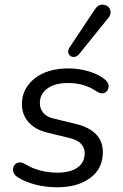

<svg xmlns="http://www.w3.org/2000/svg" viewBox="-20 -785 521 814"><path d="M223 9Q175 9 131.5 -2Q88 -13 56 -33Q41 -42 37 -55.5Q33 -69 38.5 -80.5Q44 -92 56.5 -95.5Q69 -99 85 -90Q116 -71 151.5 -62Q187 -53 224 -53Q278 -53 308.5 -74.5Q339 -96 339 -135Q339 -185 274 -200L180 -223Q130 -235 101.5 -266.5Q73 -298 73 -344Q73 -409 126.5 -452Q180 -495 272 -495Q312 -495 353 -483.5Q394 -472 421 -451Q441 -437 440.5 -419Q440 -401 425.5 -392.5Q411 -384 390 -397Q339 -433 269 -433Q213 -433 181 -410Q149 -387 149 -348Q149 -324 163.5 -306.5Q178 -289 209 -282L304 -259Q357 -246 386.5 -216.5Q416 -187 416 -140Q416 -70 362.5 -30.5Q309 9 223 9ZM315 -555Q303 -542 290 -543.5Q277 -545 271 -556.5Q265 -568 275 -584L382 -745Q394 -763 408.5 -765Q423 -767 434.5 -759.5Q446 -752 448.5 -738Q451 -724 440 -710Z"/></svg>

Font: Nunito
Style: Italic
Weight: 400
Italic angle: -9°
Designer: Vernon Adams
Foundry: Vernon Adams
Version: Version 3.601; ttfautohint (v1.8.2.53-6de2)